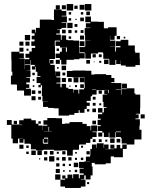

<svg xmlns="http://www.w3.org/2000/svg" viewBox="-20 -807 751 950"><path d="M310 -787H342V-755H310ZM400 -787H432V-755H400ZM374 -783H398V-759H374ZM256 -781H276V-761H256ZM286 -781H306V-761H286ZM348 -779H364V-763H348ZM672 -185H670V-165H680V-117H645V-92H607V-97H582V-123H578V-129H554V-153H578V-156H554V-153H551V-126H521V-151H518V-129H494V-151H486V-159H464V-183H478V-188H463V-214H478V-220H465V-242H486V-250H465V-272H487V-251H494V-273H507V-277H492V-303H488V-339H511V-341H496V-361H516V-346H519V-362H496V-361H458V-339H436V-331H429V-308H409V-299H424V-283H409V-268H398V-249H374V-262H369V-248H348V-239H322V-235H270V-271H246V-273H218V-278H193V-304H216V-305H190V-332H187V-370H188V-385H182V-375H170V-387H180V-396H161V-426H180V-430H165V-452H157V-477H154V-463H138V-479H152V-486H131V-510H129V-488H103V-514H125V-521H106V-541H125V-552H137V-570H154V-580H135V-602H151V-612H137V-630H151V-642H137V-660H155V-646H158V-669H177V-710H235V-708H247V-760H285V-753H308V-729H285V-726H311V-696H285V-693H308V-669H284V-663H263V-661H276V-641H258V-636H281V-610H285V-632H307V-610H315V-608H343V-606H371V-548H373V-544H399V-518H373V-514H346V-511H309V-488H283V-511H276V-520H255V-542H276V-551H286V-571H306V-551H311V-572H277V-580H255V-602H277V-606H252V-605H251V-577H252V-515H225V-494H227V-510H245V-492H229V-486H251V-458H253V-434H254V-453H278V-429H259V-424H279V-398H259V-394H279V-375H285V-392H307V-373H318V-367H342V-348H344V-363H368V-344H372V-365H396V-371H399V-393H398V-424H339V-426H311V-456H339V-458H403V-457H432V-438H447V-440H505V-436H531V-421H546V-401H531V-397H552V-396H581V-366H553V-364H579V-339H581V-366H607V-369H584V-393H608V-370H645V-345H650V-339H674V-273H673V-244H652V-241H666V-221H650V-217H672ZM425 -750V-732H407V-750ZM320 -747H332V-735H320ZM380 -735V-747H392V-735ZM402 -544H399V-548H373V-574H399V-578H402V-605H427V-606H401V-634H399V-668H427V-670H405V-692H427V-697H402V-725H430V-700H465V-699H494V-667H515V-672H557V-630H547V-610H525V-630H524V-606H551V-576H523V-575H550V-552H554V-573H576V-579H554V-603H577V-610H615V-582H647V-554H649V-546H671V-517H672V-485H650V-477H602V-483H578V-507H577V-490H555V-510H551V-486H521V-513H518V-516H491V-544H489V-548H465V-542H430V-517H402ZM395 -702H377V-720H395ZM332 -705H320V-717H332ZM353 -708V-714H359V-708ZM313 -694H339V-668H313ZM349 -688H363V-674H349ZM305 -660V-642H287V-660ZM318 -659H334V-643H318ZM393 -658V-644H379V-658ZM362 -657V-645H350V-657ZM103 -634H129V-608H103ZM396 -611H376V-631H396ZM558 -629H574V-613H558ZM332 -627V-615H320V-627ZM592 -625H600V-617H592ZM374 -603H398V-579H374ZM76 -601H96V-581H76ZM106 -601H126V-581H106ZM76 -571H96V-551H76ZM260 -555V-567H272V-555ZM121 -566V-556H111V-566ZM64 -387H62V-389H34V-433H41V-452H37V-511H36V-551H76V-543H98V-519H76V-517H102V-485H101V-465H102V-485H130V-457H110V-456H131V-426H110V-423H128V-399H110V-390H125V-372H108V-368H133V-334H99V-359H64ZM438 -539H454V-523H438ZM469 -538H483V-524H469ZM517 -512V-490H495V-512ZM276 -491H256V-511H276ZM425 -510V-492H407V-510ZM481 -506V-496H471V-506ZM448 -503V-499H444V-503ZM285 -482H307V-460H285ZM270 -475V-467H262V-475ZM289 -434V-448H303V-434ZM140 -447H152V-435H140ZM344 -423H368V-399H344ZM375 -422H397V-400H375ZM306 -401H286V-421H306ZM317 -420H335V-402H317ZM142 -415H150V-407H142ZM395 -390V-372H377V-390ZM361 -386V-376H351V-386ZM150 -377H142V-385H150ZM329 -384V-378H323V-384ZM456 -365H436V-363H456ZM155 -342H137V-360H155ZM468 -359H484V-343H468ZM169 -358H183V-344H169ZM156 -311H136V-331H156ZM183 -314H169V-328H183ZM439 -328H453V-314H439ZM453 -284H439V-298H453ZM481 -296V-286H471V-296ZM455 -252H437V-270H455ZM410 -255V-267H422V-255ZM676 -221V-241H696V-221ZM285 -62H247V-66H194V-63H158V-68H133V-94H129V-96H101V-118H96V-101H76V-121H93V-122H76V-121H69V-98H43V-121H36V-189H14V-213H38V-191H75V-212H97V-220H135V-212H157V-195H170V-186H191V-163H192V-185H214V-190H195V-212H214V-223H258V-222H287V-194H301V-196H324V-203H388V-194H409V-183H428V-162H431V-186H461V-156H437V-153H458V-129H437V-120H427V-100H405V-92H376V-91H371V-66H343V-64H340V-37H312V-63H285ZM455 -192H437V-210H455ZM64 -193H48V-209H64ZM170 -207H182V-195H170ZM76 -188H90V-190H76ZM223 -179H220V-157H198V-156H220V-157H238V-158H223ZM486 -131H466V-151H486ZM192 -119V-99H194V-96H218V-126H198V-121H216V-101H196V-119ZM525 -122H547V-100H525ZM557 -120H575V-102H557ZM453 -118V-104H439V-118ZM469 -104V-118H483V-104ZM501 -106V-116H511V-106ZM575 -73H585V-92H607V-70H588V-29H544V-33H528V1H503V6H449V-1H434V17H438V61H428V81H404V61H397V80H380V82H403V116H380V123H302V116H279V82H302V77H288V61H304V75H314V57H338V75H342V55H370V75H375V58H394V51H374V27H394V24H371V-6H398V-9H426V-10H405V-32H426V-41H427V-70H435V-92H457V-75H459V-98H493V-75H495V-92H517V-70H500V-69H544V-71H526V-91H546V-73H557V-90H575ZM96 -71H76V-91H96ZM122 -75H110V-87H122ZM381 -76V-86H391V-76ZM157 -40H135V-62H157ZM187 -40H165V-62H187ZM245 -60V-42H227V-60ZM214 -43H198V-59H214ZM288 -43V-59H304V-43ZM424 -59V-43H408V-59ZM122 -45H110V-57H122ZM261 -46V-56H271V-46ZM352 -47V-55H360V-47ZM249 -8H223V-34H249ZM287 -30H305V-12H287ZM214 -13H198V-29H214ZM318 -29H334V-13H318ZM273 -14H259V-28H273ZM392 -15H380V-27H392ZM361 -16H351V-26H361ZM179 -18H173V-24H179ZM345 -2H367V20H345ZM274 17H258V1H274ZM290 3H302V15H290ZM321 4H331V14H321ZM276 49H256V29H276ZM362 33V45H350V33ZM300 35V43H292V35ZM330 35V43H322V35ZM253 82V56H279V82ZM421 104H411V94H421Z"/></svg>

Font: Rubik-Storm
Style: Regular
Weight: 400
Designer: NaN (generative design), Hubert & Fischer (Rubik source font outlines)
Foundry: NaN, Hubert & Fischer
Version: Version 1.000